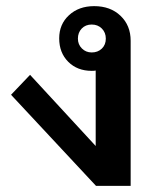

<svg xmlns="http://www.w3.org/2000/svg" viewBox="-20 -606 513 626"><path d="M406 -473V0H293L16 -297L78 -362L292 -130V-376Q288 -375 279 -375Q232 -375 202.5 -404.5Q173 -434 173 -481Q173 -527 205 -556.5Q237 -586 287 -586Q340 -586 373 -554.5Q406 -523 406 -473ZM325 -480Q325 -500 312 -513Q299 -526 279 -526Q259 -526 246.5 -513Q234 -500 234 -480Q234 -461 247 -448Q260 -435 279 -435Q299 -435 312 -447.5Q325 -460 325 -480Z"/></svg>

Font: Sarabun SemiBold
Style: Regular
Weight: 600
Designer: Suppakit Chalermlarp | Katatrad Co.,Ltd.
Foundry: Cadson Demak Co.,Ltd.
Version: Version 1.000; ttfautohint (v1.6)